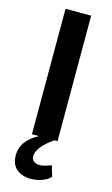

<svg xmlns="http://www.w3.org/2000/svg" viewBox="-140 -750 603 1035"><g transform="rotate(15 161.5 -233.0)"><path d="M255 194Q236 213 207 223.5Q178 234 148 234Q95 234 65 207.5Q35 181 35 131Q35 50 129 0H90V-700H233V0H216Q127 61 127 114Q127 129 139 139.5Q151 150 175 150Q194 150 237 134Z"/></g></svg>

Font: Sarabun
Style: Bold
Weight: 700
Designer: Suppakit Chalermlarp | Katatrad Co.,Ltd.
Foundry: Cadson Demak Co.,Ltd.
Version: Version 1.000; ttfautohint (v1.6)